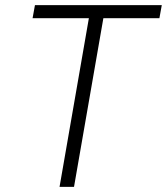

<svg xmlns="http://www.w3.org/2000/svg" viewBox="-20 -731 653 751"><path d="M603.5 -659.7H384.3L269.5 0H212.9L327.6 -659.7H107.4L116.7 -710.9H612.8Z"/></svg>

Font: TypoPRO Roboto Mono
Style: Italic
Weight: 300
Designer: Google
Version: Version 2.000986; 2015; ttfautohint (v1.3)